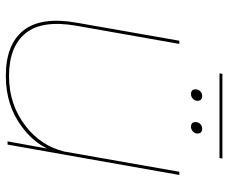

<svg xmlns="http://www.w3.org/2000/svg" viewBox="-82 -696 784 660"><g transform="rotate(90 310.0 -366.0)"><path d="M466 0 488.5 -124.5 490.5 -136.5Q468 -88.5 417.5 -50.5Q343 6 241.5 6Q132.5 6 84.5 -54.8Q36.5 -115.5 58 -237.5L120 -590.5H131L68.5 -236.5Q48 -119 94.2 -62Q140.5 -5 241.5 -5Q340.5 -5 414.5 -63Q482 -116 501 -195.5L570.5 -590.5H581.5L477 0ZM416 -630.5Q399.5 -630.5 399.5 -646.5Q399.5 -656 406.5 -662.5Q413.5 -669 422.5 -669Q439 -669 439 -652.5Q439 -643.5 431.8 -637Q424.5 -630.5 416 -630.5ZM303.5 -630.5Q287 -630.5 287 -646.5Q287 -656 294 -662.5Q301 -669 310 -669Q326.5 -669 326.5 -652.5Q326.5 -643.5 319.5 -637Q312.5 -630.5 303.5 -630.5ZM232 -728.5 234 -738.5H525L523 -728.5Z"/></g></svg>

Font: Anybody ExtraExpanded Thin
Style: Italic
Weight: 100
Width: 8
Italic angle: -10°
Designer: Tyler Finck
Foundry: Etcetera Type Company
Version: Version 1.010; ttfautohint (v1.8.3) -l 8 -r 50 -G 200 -x 14 